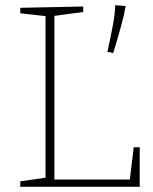

<svg xmlns="http://www.w3.org/2000/svg" viewBox="-20 -718 588 738"><path d="M494 -152H517V0H58V-21L155 -35V-656L58 -667V-688L300 -693V-672L189 -657V-28H479ZM415 -514 393 -519Q405 -574 413.5 -619Q422 -664 423 -698L463 -695Q458 -664 445.5 -618Q433 -572 415 -514Z"/></svg>

Font: Bitter ExtraLight
Style: Regular
Weight: 200
Designer: Sol Matas, and Bitter project Authors
Foundry: Sol Matas
Version: Version 2.001